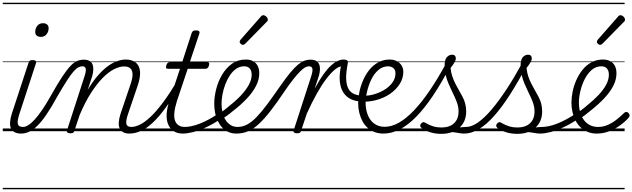

<svg xmlns="http://www.w3.org/2000/svg" viewBox="-20 -950 4578 1390"><path d="M133 17Q104 17 85.5 7Q67 -3 59 -21.5Q51 -40 53 -66.5Q55 -93 65 -125L186 -494Q190 -506 196 -510.5Q202 -515 216 -515Q232 -515 238 -509Q244 -503 240 -491L120 -124Q104 -75 109 -53Q114 -31 147 -31Q157 -31 161.5 -23.5Q166 -16 164.5 -7Q163 2 155 9.5Q147 17 133 17ZM275 -683Q257 -683 246 -692Q235 -701 235 -719Q235 -743 249.5 -762.5Q264 -782 292 -782Q309 -782 320.5 -773Q332 -764 332 -745Q332 -722 317.5 -702.5Q303 -683 275 -683ZM0 410H300V420H0ZM0 -20H300V0H0ZM0 -505H300V-500H0ZM0 -930H300V-920H0Z M133 17Q122 17 118 9.5Q114 2 116.5 -7Q119 -16 127 -23.5Q135 -31 147 -31Q164 -31 185.5 -44.5Q207 -58 232 -85.5Q257 -113 287 -157Q317 -201 351 -262Q397 -344 430.5 -394.5Q464 -445 489.5 -472Q515 -499 538.5 -508.5Q562 -518 587 -518Q597 -518 599.5 -510.5Q602 -503 599 -494Q596 -485 590 -477.5Q584 -470 577 -470Q562 -470 546.5 -462Q531 -454 511.5 -431.5Q492 -409 463.5 -365Q435 -321 394 -250Q352 -173 316.5 -121Q281 -69 250 -39Q219 -9 190.5 4Q162 17 133 17ZM300 410H400V420H300ZM300 -20H400V0H300ZM300 -505H400V-500H300ZM300 -930H400V-920H300Z M916 17Q889 17 871.5 7Q854 -3 846 -21.5Q838 -40 840 -66Q842 -92 852 -124L926 -343Q940 -384 939.5 -412Q939 -440 924 -454.5Q909 -469 878 -469Q846 -469 807.5 -450Q769 -431 726.5 -389Q684 -347 640.5 -280Q597 -213 556 -116L519 -4Q517 6 510.5 10.5Q504 15 489 15Q477 15 469 10Q461 5 465 -6L593 -401Q604 -436 600.5 -453Q597 -470 576 -470Q566 -470 561.5 -477.5Q557 -485 558.5 -494Q560 -503 567.5 -510.5Q575 -518 587 -518Q611 -518 626.5 -509.5Q642 -501 649 -485.5Q656 -470 655.5 -448Q655 -426 648 -400L615 -299Q651 -360 687.5 -402Q724 -444 759.5 -470Q795 -496 828.5 -507.5Q862 -519 890 -519Q932 -519 959.5 -499.5Q987 -480 993 -439Q999 -398 978 -334L906 -122Q890 -74 895 -52.5Q900 -31 931 -31Q940 -31 944 -23.5Q948 -16 946.5 -7Q945 2 937.5 9.5Q930 17 916 17ZM400 410H1084V420H400ZM400 -20H1084V0H400ZM400 -505H1084V-500H400ZM400 -930H1084V-920H400Z M916 17Q906 17 901 9.5Q896 2 897.5 -7Q899 -16 907.5 -23.5Q916 -31 931 -31Q960 -31 995.5 -49Q1031 -67 1072 -106Q1113 -145 1161 -209.5Q1209 -274 1265 -367Q1272 -378 1281 -377Q1290 -376 1294.5 -367.5Q1299 -359 1293 -348Q1233 -244 1182 -174Q1131 -104 1086 -62Q1041 -20 999 -1.5Q957 17 916 17ZM1084 410V420ZM1084 -20V0ZM1084 -505V-500ZM1084 -930V-920Z M1305 17Q1263 17 1236.5 -1Q1210 -19 1197 -50.5Q1184 -82 1186.5 -125Q1189 -168 1206 -219L1283 -452H1196Q1185 -452 1182.5 -458.5Q1180 -465 1184 -477Q1188 -489 1194 -494.5Q1200 -500 1210 -500H1299L1367 -709Q1371 -721 1377.5 -725.5Q1384 -730 1398 -730Q1415 -730 1421 -724Q1427 -718 1423 -706L1354 -500H1481Q1492 -500 1494 -494Q1496 -488 1493 -476Q1489 -463 1483 -457.5Q1477 -452 1466 -452H1339L1261 -219Q1245 -168 1242 -132.5Q1239 -97 1248 -74.5Q1257 -52 1275 -41.5Q1293 -31 1316 -31Q1326 -31 1331 -23.5Q1336 -16 1335 -7Q1334 2 1326.5 9.5Q1319 17 1305 17ZM1084 410H1472V420H1084ZM1084 -20H1472V0H1084ZM1084 -505H1472V-500H1084ZM1084 -930H1472V-920H1084Z M1302 17Q1290 17 1286 9.5Q1282 2 1285 -7Q1288 -16 1296.5 -23.5Q1305 -31 1318 -31Q1363 -31 1424 -54Q1485 -77 1557 -125Q1565 -130 1571 -127Q1577 -124 1581 -116Q1585 -108 1583.5 -99.5Q1582 -91 1575 -86Q1519 -50 1469 -27Q1419 -4 1377 6.5Q1335 17 1302 17ZM1471 410V420ZM1471 -20V0ZM1471 -505V-500ZM1471 -930V-920Z M1556 -121Q1579 -135 1600.5 -151Q1622 -167 1641 -184Q1691 -223 1726.5 -261.5Q1762 -300 1782 -337Q1802 -374 1802 -409Q1802 -437 1788.5 -453.5Q1775 -470 1747 -470Q1737 -470 1732.5 -477Q1728 -484 1729.5 -494Q1731 -504 1739 -511.5Q1747 -519 1760 -519Q1792 -519 1813.5 -506.5Q1835 -494 1846 -472Q1857 -450 1857 -419Q1857 -375 1834.5 -330Q1812 -285 1769.5 -239Q1727 -193 1666 -146Q1645 -128 1622.5 -112Q1600 -96 1576 -81ZM1472 410H1916V420H1472ZM1472 -20H1916V0H1472ZM1472 -505H1916V-500H1472ZM1472 -930H1916V-920H1472Z M1691 17Q1661 17 1636 6.5Q1611 -4 1591.5 -24Q1572 -44 1558.5 -70.5Q1545 -97 1538 -129.5Q1531 -162 1531 -199Q1531 -249 1545 -304.5Q1559 -360 1587.5 -408.5Q1616 -457 1658.5 -488Q1701 -519 1760 -519Q1770 -519 1774 -511.5Q1778 -504 1776.5 -494Q1775 -484 1767.5 -477Q1760 -470 1748 -470Q1715 -470 1689 -451.5Q1663 -433 1643.5 -403.5Q1624 -374 1610.5 -338Q1597 -302 1590.5 -265.5Q1584 -229 1584 -199Q1584 -164 1591.5 -133.5Q1599 -103 1614 -80Q1629 -57 1650.5 -44Q1672 -31 1700 -31Q1736 -31 1769 -48.5Q1802 -66 1837 -102Q1872 -138 1913 -193Q1954 -248 2006 -323Q2049 -385 2081 -423.5Q2113 -462 2138 -482.5Q2163 -503 2184 -510.5Q2205 -518 2226 -518Q2236 -518 2240 -510.5Q2244 -503 2242.5 -494Q2241 -485 2234 -477.5Q2227 -470 2215 -470Q2203 -470 2188 -461.5Q2173 -453 2152.5 -432.5Q2132 -412 2104 -377Q2076 -342 2040 -289Q1985 -207 1940 -149Q1895 -91 1855.5 -54Q1816 -17 1776.5 0Q1737 17 1691 17ZM1916 410H2041V420H1916ZM1916 -20H2041V0H1916ZM1916 -505H2041V-500H1916ZM1916 -930H2041V-920H1916Z M1738 -625Q1732 -625 1723.5 -632Q1715 -639 1715 -646Q1715 -650 1716.5 -654Q1718 -658 1722 -663L1866 -827Q1871 -834 1876 -837Q1881 -840 1886 -840Q1893 -840 1901 -835Q1909 -830 1914 -822.5Q1919 -815 1919 -808Q1919 -803 1917.5 -799.5Q1916 -796 1911 -792L1756 -634Q1746 -625 1738 -625Z M2130 15Q2118 15 2110 10Q2102 5 2106 -6L2234 -401Q2245 -436 2241.5 -453Q2238 -470 2217 -470Q2207 -470 2202.5 -477.5Q2198 -485 2200 -494Q2202 -503 2209 -510.5Q2216 -518 2228 -518Q2252 -518 2267 -510Q2282 -502 2289.5 -486.5Q2297 -471 2296.5 -449.5Q2296 -428 2289 -402L2258 -308Q2292 -370 2321 -411Q2350 -452 2376 -475.5Q2402 -499 2424.5 -509Q2447 -519 2466 -519Q2478 -519 2482.5 -511.5Q2487 -504 2485 -494Q2483 -484 2475.5 -477Q2468 -470 2455 -470Q2434 -470 2405.5 -447Q2377 -424 2343.5 -380.5Q2310 -337 2274 -273Q2238 -209 2201 -127L2160 -4Q2158 6 2151.5 10.5Q2145 15 2130 15ZM2041 410H2458V420H2041ZM2041 -20H2458V0H2041ZM2041 -505H2458V-500H2041ZM2041 -930H2458V-920H2041Z M2574 -217Q2540 -221 2512 -236.5Q2484 -252 2465 -281.5Q2446 -311 2440.5 -357.5Q2435 -404 2448 -471L2467 -519Q2484 -519 2492.5 -513Q2501 -507 2498 -492Q2485 -427 2486 -383.5Q2487 -340 2499.5 -313.5Q2512 -287 2534 -274.5Q2556 -262 2585 -259Q2593 -259 2597 -251.5Q2601 -244 2600.5 -235.5Q2600 -227 2593.5 -221Q2587 -215 2574 -217ZM2458 410H2483V420H2458ZM2458 -20H2483V0H2458ZM2458 -505H2483V-500H2458ZM2458 -930H2483V-920H2458Z M2584 -259Q2626 -253 2671 -263Q2716 -273 2755.5 -295.5Q2795 -318 2819 -349.5Q2843 -381 2843 -419Q2843 -444 2828 -457Q2813 -470 2786 -470Q2776 -470 2772 -477Q2768 -484 2770.5 -494Q2773 -504 2781 -511.5Q2789 -519 2803 -519Q2824 -519 2841.5 -512.5Q2859 -506 2872 -494.5Q2885 -483 2892.5 -466.5Q2900 -450 2900 -431Q2900 -384 2874 -342.5Q2848 -301 2803.5 -270.5Q2759 -240 2702 -225Q2645 -210 2583 -215ZM2483 410H2958V420H2483ZM2483 -20H2958V0H2483ZM2483 -505H2958V-500H2483ZM2483 -930H2958V-920H2483Z M2756 17Q2721 17 2692 6Q2663 -5 2641 -25Q2619 -45 2604 -73Q2589 -101 2581 -134Q2573 -167 2573 -204Q2573 -242 2582 -285Q2591 -328 2609 -369.5Q2627 -411 2654 -444.5Q2681 -478 2718 -498.5Q2755 -519 2802 -519Q2811 -519 2814 -511.5Q2817 -504 2815 -494.5Q2813 -485 2806.5 -477.5Q2800 -470 2791 -470Q2750 -470 2719 -443Q2688 -416 2668 -374.5Q2648 -333 2637.5 -287.5Q2627 -242 2627 -205Q2627 -169 2636 -137.5Q2645 -106 2662 -82.5Q2679 -59 2705 -45.5Q2731 -32 2765 -32Q2815 -32 2867.5 -61.5Q2920 -91 2976 -149.5Q3032 -208 3090.5 -294Q3149 -380 3210 -492Q3215 -500 3224 -498.5Q3233 -497 3239.5 -489.5Q3246 -482 3240 -471Q3177 -351 3116 -259.5Q3055 -168 2995 -106.5Q2935 -45 2875.5 -14Q2816 17 2756 17ZM2958 410V420ZM2958 -20V0ZM2958 -505V-500ZM2958 -930V-920Z M3340 17Q3325 17 3307.5 14Q3290 11 3269.5 8Q3249 5 3224 5L3249 -19Q3274 -23 3293 -25.5Q3312 -28 3327 -29.5Q3342 -31 3354 -31Q3363 -31 3367 -23.5Q3371 -16 3369 -7Q3367 2 3359.5 9.5Q3352 17 3340 17ZM3174 19Q3131 19 3093 7Q3055 -5 3031 -24Q3022 -32 3022 -40.5Q3022 -49 3030 -57Q3039 -66 3045.5 -66Q3052 -66 3063 -59Q3088 -44 3116 -35.5Q3144 -27 3175 -27Q3235 -27 3267.5 -58Q3300 -89 3300 -144Q3300 -170 3292.5 -194.5Q3285 -219 3273.5 -244Q3262 -269 3249.5 -295Q3237 -321 3225 -349.5Q3213 -378 3206 -410Q3199 -442 3199 -478Q3199 -518 3215 -536Q3231 -554 3253 -554Q3267 -554 3273.5 -546.5Q3280 -539 3280 -528Q3280 -515 3270.5 -498.5Q3261 -482 3242 -458Q3245 -425 3254.5 -397Q3264 -369 3276.5 -344.5Q3289 -320 3302.5 -296.5Q3316 -273 3328.5 -249.5Q3341 -226 3348 -200Q3355 -174 3355 -143Q3355 -70 3306.5 -25.5Q3258 19 3174 19ZM2958 410H3508V420H2958ZM2958 -20H3508V0H2958ZM2958 -505H3508V-500H2958ZM2958 -930H3508V-920H2958Z M3341 17Q3329 17 3325.5 9.5Q3322 2 3324 -7Q3326 -16 3334 -23.5Q3342 -31 3355 -31Q3394 -31 3440.5 -63.5Q3487 -96 3538.5 -156.5Q3590 -217 3646 -302Q3702 -387 3760 -493Q3767 -504 3776 -502.5Q3785 -501 3791 -491.5Q3797 -482 3790 -469Q3730 -356 3672.5 -266Q3615 -176 3559.5 -113Q3504 -50 3449 -16.5Q3394 17 3341 17ZM3508 410V420ZM3508 -20V0ZM3508 -505V-500ZM3508 -930V-920Z M3890 17Q3875 17 3857.5 14Q3840 11 3819.5 8Q3799 5 3774 5L3799 -19Q3824 -23 3843 -25.5Q3862 -28 3877 -29.5Q3892 -31 3904 -31Q3913 -31 3917 -23.5Q3921 -16 3919 -7Q3917 2 3909.5 9.5Q3902 17 3890 17ZM3724 19Q3681 19 3643 7Q3605 -5 3581 -24Q3572 -32 3572 -40.5Q3572 -49 3580 -57Q3589 -66 3595.5 -66Q3602 -66 3613 -59Q3638 -44 3666 -35.5Q3694 -27 3725 -27Q3785 -27 3817.5 -58Q3850 -89 3850 -144Q3850 -170 3842.5 -194.5Q3835 -219 3823.5 -244Q3812 -269 3799.5 -295Q3787 -321 3775 -349.5Q3763 -378 3756 -410Q3749 -442 3749 -478Q3749 -518 3765 -536Q3781 -554 3803 -554Q3817 -554 3823.5 -546.5Q3830 -539 3830 -528Q3830 -515 3820.5 -498.5Q3811 -482 3792 -458Q3795 -425 3804.5 -397Q3814 -369 3826.5 -344.5Q3839 -320 3852.5 -296.5Q3866 -273 3878.5 -249.5Q3891 -226 3898 -200Q3905 -174 3905 -143Q3905 -70 3856.5 -25.5Q3808 19 3724 19ZM3508 410H4058V420H3508ZM3508 -20H4058V0H3508ZM3508 -505H4058V-500H3508ZM3508 -930H4058V-920H3508Z M3889 17Q3877 17 3873 9.5Q3869 2 3872 -7Q3875 -16 3883.5 -23.5Q3892 -31 3905 -31Q3950 -31 4011 -54Q4072 -77 4144 -125Q4152 -130 4158 -127Q4164 -124 4168 -116Q4172 -108 4170.5 -99.5Q4169 -91 4162 -86Q4106 -50 4056 -27Q4006 -4 3964 6.5Q3922 17 3889 17ZM4058 410V420ZM4058 -20V0ZM4058 -505V-500ZM4058 -930V-920Z M4146 -124Q4167 -138 4188 -153Q4209 -168 4227 -184Q4277 -224 4313 -262Q4349 -300 4368.5 -337Q4388 -374 4388 -409Q4388 -437 4374.5 -453.5Q4361 -470 4333 -470Q4294 -470 4263.5 -443.5Q4233 -417 4212.5 -376Q4192 -335 4181.5 -290Q4171 -245 4171 -208Q4171 -170 4180 -138Q4189 -106 4206.5 -82Q4224 -58 4250 -44.5Q4276 -31 4310 -31Q4348 -31 4382 -46.5Q4416 -62 4445.5 -85.5Q4475 -109 4498 -132Q4506 -140 4514.5 -139.5Q4523 -139 4530 -132Q4536 -125 4538 -117Q4540 -109 4532 -99Q4506 -69 4469.5 -42.5Q4433 -16 4390 0.5Q4347 17 4300 17Q4265 17 4236 5.5Q4207 -6 4185 -26.5Q4163 -47 4148 -75Q4133 -103 4125 -136.5Q4117 -170 4117 -207Q4117 -244 4125.5 -286.5Q4134 -329 4152.5 -370.5Q4171 -412 4198 -445.5Q4225 -479 4262 -499Q4299 -519 4346 -519Q4377 -519 4399 -506.5Q4421 -494 4432 -472Q4443 -450 4443 -419Q4443 -374 4420.5 -329.5Q4398 -285 4355.5 -239.5Q4313 -194 4253 -147Q4232 -129 4210 -113Q4188 -97 4164 -82ZM4058 410H4502V420H4058ZM4058 -20H4502V0H4058ZM4058 -505H4502V-500H4058ZM4058 -930H4502V-920H4058Z M4324 -625Q4318 -625 4309.5 -632Q4301 -639 4301 -646Q4301 -650 4302.5 -654Q4304 -658 4308 -663L4452 -827Q4457 -834 4462 -837Q4467 -840 4472 -840Q4479 -840 4487 -835Q4495 -830 4500 -822.5Q4505 -815 4505 -808Q4505 -803 4503.5 -799.5Q4502 -796 4497 -792L4342 -634Q4332 -625 4324 -625Z"/></svg>

Font: Playwrite DE LA Guides
Style: Regular
Weight: 400
Designer: Veronika Burian, José Scaglione
Foundry: TypeTogether
Version: Version 1.003